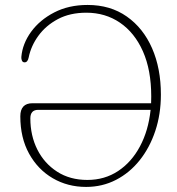

<svg xmlns="http://www.w3.org/2000/svg" viewBox="-20 -728 697 756"><path d="M60 -270Q60 -321.5 108 -321.5H575Q575.5 -335 575.5 -348.5Q575.5 -452 542.8 -525.8Q510 -599.5 452.2 -638.8Q394.5 -678 320 -678Q255.5 -678 208 -652.8Q160.5 -627.5 131.2 -587.2Q102 -547 93 -502Q89 -482.5 77 -482.5Q69.5 -482.5 66.5 -489Q63.5 -495.5 64 -503.5Q68.5 -556 102.5 -602.8Q136.5 -649.5 193.5 -679Q250.5 -708.5 325 -708.5Q414.5 -708.5 479.2 -663Q544 -617.5 578.8 -538Q613.5 -458.5 613.5 -355.5Q613.5 -278.5 591.5 -212.5Q569.5 -146.5 530 -97Q490.5 -47.5 436.8 -19.8Q383 8 319 8Q246.5 8 187.8 -26.2Q129 -60.5 94.5 -123Q60 -185.5 60 -270ZM324 -19.5Q392 -19.5 445 -54.5Q498 -89.5 531.2 -151.8Q564.5 -214 573 -295.5H130.5Q99.5 -295.5 99.5 -262Q99.5 -194 127 -139.2Q154.5 -84.5 205 -52Q255.5 -19.5 324 -19.5Z"/></svg>

Font: Fraunces 72pt SuperSoft Thin
Style: Regular
Weight: 100
Version: Version 1.000;[b76b70a41]